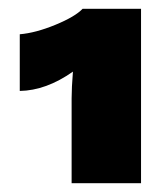

<svg xmlns="http://www.w3.org/2000/svg" viewBox="-20 -750 375 437"><path d="M301 -730V-333H143V-526Q143 -550 146 -587Q85 -544 25 -543V-672Q61 -675 106 -693.5Q151 -712 168 -730Z"/></svg>

Font: Work Sans Black
Style: Regular
Weight: 900
Designer: Wei Huang
Foundry: Wei Huang
Version: Version 1.500